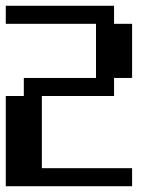

<svg xmlns="http://www.w3.org/2000/svg" viewBox="-20 -645 540 665"><path d="M0 -625H375V-562.5H437.5V-375H375V-312.5H125V-62.5H437.5V0H0V-312.5H62.5V-375H312.5V-562.5H0Z"/></svg>

Font: NeoDunggeunmo
Style: Regular
Weight: 400
Monospace: yes
Version: Version 1.600